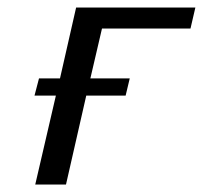

<svg xmlns="http://www.w3.org/2000/svg" viewBox="-20 -492 541 512"><path d="M72 -237 84 -283H140L183 -472H501L488 -416H384H339H252L221 -283H326L315 -237H210L156 0H74L129 -237Z"/></svg>

Font: Coval
Style: Light Italic
Weight: 300
Foundry: Context Ltd
Version: Version 001.000